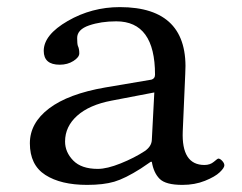

<svg xmlns="http://www.w3.org/2000/svg" viewBox="-20 -510 680 540"><path d="M414 -250 294 -227Q231 -215 197 -184.5Q163 -154 163 -112Q163 -82 186 -58.5Q209 -35 255 -35Q281 -35 319.5 -50.5Q358 -66 387 -85Q406 -98 407 -116ZM407 -55H404L376 -36Q332 -8 301.5 1Q271 10 225 10Q151 10 107.5 -18Q64 -46 64 -107Q64 -164 118 -205Q172 -246 276 -264L406 -286Q416 -289 416 -300Q416 -450 307 -450Q264 -450 230.5 -438.5Q197 -427 197 -403Q197 -387 199 -381Q203 -373 203 -360Q203 -349 186.5 -338.5Q170 -328 148 -328Q103 -328 103 -367Q103 -412 170.5 -451Q238 -490 317 -490Q513 -490 501 -302L494 -141Q490 -46 555 -46Q571 -46 581.5 -55Q592 -64 594 -64Q599 -64 605 -57.5Q611 -51 611 -45Q611 -38 598 -25.5Q585 -13 556.5 -1.5Q528 10 493 10Q446 10 429 -7Q412 -24 407 -55Z"/></svg>

Font: Libertinus Mono
Style: Regular
Weight: 400
Designer: Philipp H. Poll
Foundry: Khaled Hosny
Version: Version 6.7